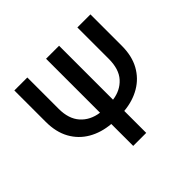

<svg xmlns="http://www.w3.org/2000/svg" viewBox="-169 -930 1133 1133"><g transform="rotate(-45 397.5 -363.5)"><path d="M605.8 -727.3H714.8V-465.2Q714.8 -380.7 681.5 -320.1Q648.1 -259.6 589.1 -225Q530.2 -190.3 453.1 -183.2V0H344.5V-182.9Q266.7 -189.6 207 -224.1Q147.4 -258.5 113.6 -319.2Q79.9 -380 79.9 -465.2V-727.3H188.2V-465.2Q188.2 -382.1 230.6 -334.5Q273.1 -286.9 344.5 -277V-727.3H453.1V-277Q521.7 -286.2 563.7 -332.4Q605.8 -378.6 605.8 -465.2Z"/></g></svg>

Font: Inter UI Medium
Style: Regular
Weight: 500
Designer: Rasmus Andersson
Foundry: rsms
Version: 3.2;8d6f07862